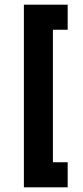

<svg xmlns="http://www.w3.org/2000/svg" viewBox="-20 -760 356 820"><path d="M82 40V-740H269V-633H206V-67H269V40Z"/></svg>

Font: Oxford Sans
Style: Bold
Weight: 700
Designer: Matt McInerney, Pablo Impallari, Rodrigo Fuenzalida
Foundry: Matt McInerney, Pablo Impallari, Rodrigo Fuenzalida
Version: Version 3.000g; ttfautohint (v1.5) -l 8 -r 28 -G 28 -x 14 -D